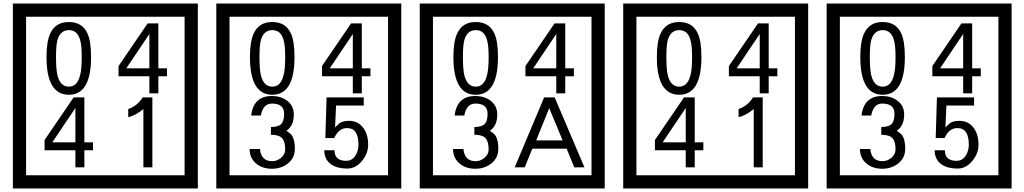

<svg xmlns="http://www.w3.org/2000/svg" viewBox="-20 -980 5815 1090"><path d="M1103 90H53V-960H1103ZM1028 15V-885H128V15ZM497 -656Q497 -442 371 -442Q244 -442 244 -656Q244 -744 265 -789Q294 -855 371 -855Q448 -855 477 -789Q497 -745 497 -656ZM444 -656Q444 -723 435 -752Q420 -809 371 -809Q322 -809 306 -752Q298 -723 298 -656Q298 -587 306 -553Q322 -488 371 -488Q419 -488 435 -554Q444 -587 444 -656ZM928 -547H879V-450H828V-547H653V-605L818 -847H879V-592H928ZM828 -592V-787L697 -592ZM508 -127H459V-30H408V-127H233V-185L398 -427H459V-172H508ZM408 -172V-367L277 -172ZM845 -30H794V-361Q748 -323 708 -315V-361Q759 -378 790 -427H845Z M2258 90H1208V-960H2258ZM2183 15V-885H1283V15ZM1652 -656Q1652 -442 1526 -442Q1399 -442 1399 -656Q1399 -744 1420 -789Q1449 -855 1526 -855Q1603 -855 1632 -789Q1652 -745 1652 -656ZM1599 -656Q1599 -723 1590 -752Q1575 -809 1526 -809Q1477 -809 1461 -752Q1453 -723 1453 -656Q1453 -587 1461 -553Q1477 -488 1526 -488Q1574 -488 1590 -554Q1599 -587 1599 -656ZM2083 -547H2034V-450H1983V-547H1808V-605L1973 -847H2034V-592H2083ZM1983 -592V-787L1852 -592ZM1654 -136Q1654 -84 1615.5 -53Q1577 -22 1524 -22Q1469 -22 1435 -51Q1397 -82 1397 -134H1456Q1462 -65 1525 -65Q1553 -65 1576 -84.5Q1599 -104 1599 -132Q1599 -177 1581 -196Q1563 -215 1518 -215V-259Q1560 -259 1576.5 -276Q1593 -293 1593 -334Q1593 -392 1524 -392Q1473 -392 1461 -324H1406Q1419 -435 1523 -435Q1574 -435 1609 -409Q1648 -380 1648 -330Q1648 -265 1606 -238Q1630 -222 1638 -210Q1654 -185 1654 -136ZM2070 -160Q2071 -111 2035.5 -67Q2000 -23 1951 -23Q1896 -23 1861 -46Q1821 -74 1821 -127H1879Q1879 -67 1945 -67Q1979 -67 1998 -97Q2015 -124 2015 -159Q2015 -253 1950 -253Q1903 -253 1877 -196H1827L1834 -427H2045V-381H1888L1882 -257Q1895 -269 1908 -281Q1927 -294 1962 -294Q2014 -294 2044 -252Q2070 -215 2070 -160Z M3413 90H2363V-960H3413ZM3338 15V-885H2438V15ZM2807 -656Q2807 -442 2681 -442Q2554 -442 2554 -656Q2554 -744 2575 -789Q2604 -855 2681 -855Q2758 -855 2787 -789Q2807 -745 2807 -656ZM2754 -656Q2754 -723 2745 -752Q2730 -809 2681 -809Q2632 -809 2616 -752Q2608 -723 2608 -656Q2608 -587 2616 -553Q2632 -488 2681 -488Q2729 -488 2745 -554Q2754 -587 2754 -656ZM3238 -547H3189V-450H3138V-547H2963V-605L3128 -847H3189V-592H3238ZM3138 -592V-787L3007 -592ZM2809 -136Q2809 -84 2770.5 -53Q2732 -22 2679 -22Q2624 -22 2590 -51Q2552 -82 2552 -134H2611Q2617 -65 2680 -65Q2708 -65 2731 -84.5Q2754 -104 2754 -132Q2754 -177 2736 -196Q2718 -215 2673 -215V-259Q2715 -259 2731.5 -276Q2748 -293 2748 -334Q2748 -392 2679 -392Q2628 -392 2616 -324H2561Q2574 -435 2678 -435Q2729 -435 2764 -409Q2803 -380 2803 -330Q2803 -265 2761 -238Q2785 -222 2793 -210Q2809 -185 2809 -136ZM3298 -30H3240L3197 -136H3002L2959 -30H2902L3069 -427H3129ZM3174 -183 3098 -366 3024 -183Z M4568 90H3518V-960H4568ZM4493 15V-885H3593V15ZM3962 -656Q3962 -442 3836 -442Q3709 -442 3709 -656Q3709 -744 3730 -789Q3759 -855 3836 -855Q3913 -855 3942 -789Q3962 -745 3962 -656ZM3909 -656Q3909 -723 3900 -752Q3885 -809 3836 -809Q3787 -809 3771 -752Q3763 -723 3763 -656Q3763 -587 3771 -553Q3787 -488 3836 -488Q3884 -488 3900 -554Q3909 -587 3909 -656ZM4393 -547H4344V-450H4293V-547H4118V-605L4283 -847H4344V-592H4393ZM4293 -592V-787L4162 -592ZM3973 -127H3924V-30H3873V-127H3698V-185L3863 -427H3924V-172H3973ZM3873 -172V-367L3742 -172ZM4310 -30H4259V-361Q4213 -323 4173 -315V-361Q4224 -378 4255 -427H4310Z M5723 90H4673V-960H5723ZM5648 15V-885H4748V15ZM5117 -656Q5117 -442 4991 -442Q4864 -442 4864 -656Q4864 -744 4885 -789Q4914 -855 4991 -855Q5068 -855 5097 -789Q5117 -745 5117 -656ZM5064 -656Q5064 -723 5055 -752Q5040 -809 4991 -809Q4942 -809 4926 -752Q4918 -723 4918 -656Q4918 -587 4926 -553Q4942 -488 4991 -488Q5039 -488 5055 -554Q5064 -587 5064 -656ZM5548 -547H5499V-450H5448V-547H5273V-605L5438 -847H5499V-592H5548ZM5448 -592V-787L5317 -592ZM5119 -136Q5119 -84 5080.5 -53Q5042 -22 4989 -22Q4934 -22 4900 -51Q4862 -82 4862 -134H4921Q4927 -65 4990 -65Q5018 -65 5041 -84.5Q5064 -104 5064 -132Q5064 -177 5046 -196Q5028 -215 4983 -215V-259Q5025 -259 5041.5 -276Q5058 -293 5058 -334Q5058 -392 4989 -392Q4938 -392 4926 -324H4871Q4884 -435 4988 -435Q5039 -435 5074 -409Q5113 -380 5113 -330Q5113 -265 5071 -238Q5095 -222 5103 -210Q5119 -185 5119 -136ZM5535 -160Q5536 -111 5500.5 -67Q5465 -23 5416 -23Q5361 -23 5326 -46Q5286 -74 5286 -127H5344Q5344 -67 5410 -67Q5444 -67 5463 -97Q5480 -124 5480 -159Q5480 -253 5415 -253Q5368 -253 5342 -196H5292L5299 -427H5510V-381H5353L5347 -257Q5360 -269 5373 -281Q5392 -294 5427 -294Q5479 -294 5509 -252Q5535 -215 5535 -160Z"/></svg>

Font: Unicode BMP Fallback SIL
Style: Regular
Weight: 400
Foundry: NRSI, SIL International
Version: Version 5.1 Based on Unicode 5.1